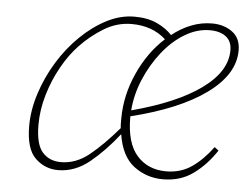

<svg xmlns="http://www.w3.org/2000/svg" viewBox="-42 -544 790 609"><g transform="rotate(5 352.5 -240.0)"><path d="M89 -125Q89 -63 111 -38Q133 -13 170 -13Q218 -13 260 -47Q302 -81 350 -137Q349 -144 349 -151.5Q349 -159 349 -167Q349 -241 381 -312Q413 -383 465 -430Q422 -469 356 -469Q309 -469 267.5 -443.5Q226 -418 194 -384Q165 -354 141 -311Q117 -268 103 -220Q89 -172 89 -125ZM605 -471Q564 -471 525 -447.5Q486 -424 454.5 -384Q423 -344 402.5 -295.5Q382 -247 378 -196Q521 -234 598 -290Q675 -346 675 -413Q675 -442 656 -456.5Q637 -471 605 -471ZM497 13Q445 13 404.5 -17.5Q364 -48 353 -118Q310 -63 263.5 -25Q217 13 163 13Q121 13 90.5 -16.5Q60 -46 60 -119Q60 -169 77 -222Q94 -275 123.5 -323.5Q153 -372 192 -410Q231 -448 274.5 -470.5Q318 -493 363 -493Q405 -493 435 -479Q465 -465 483 -445Q512 -468 544 -480.5Q576 -493 610 -493Q648 -493 674.5 -473.5Q701 -454 701 -415Q701 -339 616 -277Q531 -215 377 -177V-174Q377 -92 412 -52.5Q447 -13 505 -13Q551 -13 586 -37Q621 -61 652 -103L665 -93Q635 -47 594 -17Q553 13 497 13Z"/></g></svg>

Font: Source Serif 4 SmText ExtraLight
Style: Italic
Weight: 200
Italic angle: -12°
Designer: Frank Grießhammer
Foundry: Adobe
Version: Version 4.005;hotconv 1.1.0;makeotfexe 2.6.0